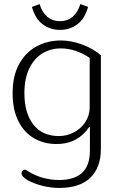

<svg xmlns="http://www.w3.org/2000/svg" viewBox="-20 -697 580 944"><path d="M137 -663 175 -677Q185 -639 211 -616Q237 -593 275 -593Q313 -593 338.5 -616Q364 -639 375 -677L413 -663Q397 -605 360 -577.5Q323 -550 275 -550Q227 -550 190 -577.5Q153 -605 137 -663ZM116 189Q86 171 86 156Q86 147 91 142Q96 137 102 137Q106 137 110.5 140Q115 143 118 145Q151 166 190.5 177Q230 188 270 188Q422 188 422 45V-72H418Q394 -35 354 -12Q314 11 257 11Q197 11 148.5 -16.5Q100 -44 71 -100Q42 -156 42 -240Q42 -323 73.5 -381Q105 -439 159 -468.5Q213 -498 280 -498Q331 -498 385.5 -477.5Q440 -457 476 -425V35Q476 126 424.5 176.5Q373 227 271 227Q230 227 188.5 216.5Q147 206 116 189ZM421 -170V-412Q390 -434 353 -446.5Q316 -459 279 -459Q229 -459 188.5 -434.5Q148 -410 124 -360.5Q100 -311 100 -239Q100 -141 144 -84.5Q188 -28 270 -28Q309 -28 344 -46.5Q379 -65 400 -97.5Q421 -130 421 -170Z"/></svg>

Font: Maitree Light
Style: Regular
Weight: 300
Designer: CadsonDemak Team
Foundry: CadsonDemak
Version: Version 1.001